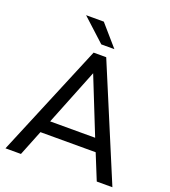

<svg xmlns="http://www.w3.org/2000/svg" viewBox="-156 -991 976 1104"><g transform="rotate(20 332.5 -439.0)"><path d="M501 -156.2H163.1L100.6 0H5.9L293.9 -690.4H371.1L660.2 0H564.5ZM469.7 -233.4 332 -578.1 194.3 -233.4ZM179.7 -877.9H288.1L399.4 -750H319.3Z"/></g></svg>

Font: Dinish Expanded
Style: Regular
Weight: 400
Width: 7
Designer: Charles Nix
Foundry: Playbeing
Version: Version 2.005; ttfautohint (v1.8.3)